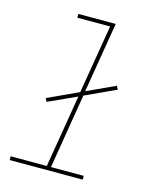

<svg xmlns="http://www.w3.org/2000/svg" viewBox="-111 -812 722 888"><g transform="rotate(15 250.0 -367.5)"><path d="M21 0V-18H194L252 -366L116 -304L108 -320L255 -388L310 -717H153V-735H332L276 -398L411 -460L420 -444L273 -376L214 -18H371V0Z"/></g></svg>

Font: Iosevka Slab Thin Oblique
Style: Regular
Weight: 100
Italic angle: -9°
Monospace: yes
Designer: Belleve Invis
Foundry: Belleve Invis
Version: Version 11.1.0; ttfautohint (v1.8.3)